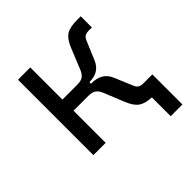

<svg xmlns="http://www.w3.org/2000/svg" viewBox="-173 -660 932 932"><g transform="rotate(-45 293.0 -194.0)"><path d="M81.1 0V-517.6H165.5V-296.9H266.6Q294.4 -296.9 307.6 -307.1Q320.8 -317.4 329.6 -338.9L372.1 -443.4Q390.6 -488.8 415 -504.4Q439.5 -520 488.3 -520H514.2V-443.4H494.1Q476.6 -443.4 466.8 -438Q457 -432.6 450.7 -417L410.2 -320.8Q397.9 -292.5 375.7 -278.3Q353.5 -264.2 317.9 -264.2V-253.4H320.8Q392.6 -253.4 416.5 -196.8L457 -100.6Q463.4 -85.4 473.4 -80.1Q483.4 -74.7 500.5 -74.7H560.5V131.8H480V2.4Q437 1 413.1 -15.4Q389.2 -31.7 372.1 -74.2L329.6 -178.7Q320.8 -200.2 307.6 -210.4Q294.4 -220.7 266.6 -220.7H165.5V0Z"/></g></svg>

Font: Cascadia Mono NF SemiLight
Style: Regular
Weight: 350
Monospace: yes
Designer: Aaron Bell
Foundry: Saja Typeworks
Version: Version 2404.023; ttfautohint (v1.8.4)